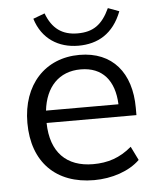

<svg xmlns="http://www.w3.org/2000/svg" viewBox="-51 -738 656 792"><g transform="rotate(-5 277.0 -342.5)"><path d="M307 9C381 9 453 -15 497 -58L469 -115C420 -73 369 -57 309 -57C199 -57 134 -121 132 -243H504V-273C504 -418 428 -511 291 -511C149 -511 53 -408 53 -250C53 -87 150 9 307 9ZM291 -549C371 -549 436 -585 471 -676L425 -693C394 -626 356 -600 292 -600C228 -600 187 -630 163 -694L115 -676C141 -591 209 -549 291 -549ZM134 -294C145 -391 201 -451 291 -451C381 -451 430 -393 434 -294Z"/></g></svg>

Font: Poppy and Pepper
Style: Regular
Weight: 400
Designer: Thy Ha
Foundry: Thy Ha
Version: Version 0.001;Glyphs 3.2 (3227)